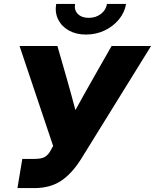

<svg xmlns="http://www.w3.org/2000/svg" viewBox="-20 -963 793 983"><path d="M69.3 0 94.2 -149.4H154.8Q192.9 -149.4 209.7 -159.7Q226.6 -169.9 238.3 -190.9L252 -215.8L80.1 -727.5H273.9L321.8 -561Q333.5 -520 344.5 -479.7Q355.5 -439.5 366.2 -399.4Q388.2 -439.5 410.6 -479.7Q433.1 -520 456.5 -561L551.3 -727.5H753.4L395.5 -149.4Q348.1 -73.7 292.2 -36.9Q236.3 0 156.2 0ZM420.4 -786.1Q369.6 -786.1 332.5 -806.9Q295.4 -827.6 277.8 -863.3Q260.3 -898.9 267.6 -942.9H364.3Q358.9 -911.1 378.7 -891.4Q398.4 -871.6 434.6 -871.6Q470.2 -871.6 496.3 -891.4Q522.5 -911.1 527.8 -942.9H625.5Q618.2 -898.9 588.6 -863.3Q559.1 -827.6 515.4 -806.9Q471.7 -786.1 420.4 -786.1Z"/></svg>

Font: Inter Display ExtraBold
Style: Italic
Weight: 800
Italic angle: -9.39999°
Designer: Rasmus Andersson
Foundry: rsms
Version: Version 4.000;git-a52131595